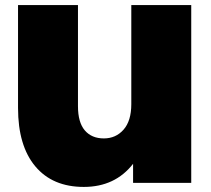

<svg xmlns="http://www.w3.org/2000/svg" viewBox="-20 -720 830 756"><path d="M733 -700H497V-310C497 -266 486.8 -232.5 466.5 -209.5C446.2 -186.5 420.3 -175 389 -175C357 -175 332 -185.5 314 -206.5C296 -227.5 287 -259.3 287 -302V-700H51V-295C51 -195.7 73.7 -119 119 -65C164.3 -11 228 16 310 16C392 16 456.7 -14.3 504 -75V0H733Z"/></svg>

Font: Montserrat Custom Black
Style: Regular
Weight: 900
Designer: Julieta Ulanovsky
Foundry: Julieta Ulanovsky
Version: Version 7.200